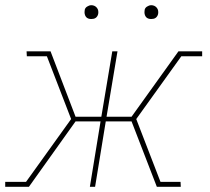

<svg xmlns="http://www.w3.org/2000/svg" viewBox="-36 -717 806 737"><path d="M75 0H-16V-19H64L237 -260L144 -501H67L66 -520H158L254 -269H353L395 -520H415L373 -269H469L649 -520H740V-501H660L487 -260L580 -19H657L658 0H566L469 -251H370L329 0H309L350 -251H254ZM544 -644Q538 -644 532.5 -646Q527 -648 523.5 -653Q520 -658 519 -664Q518 -670 519 -676Q519 -681 521.5 -685Q524 -689 528 -691.5Q532 -694 536 -695.5Q540 -697 545 -697Q551 -697 556.5 -694.5Q562 -692 566 -687Q570 -682 571 -676Q572 -670 571 -664Q570 -659 567.5 -655Q565 -651 561.5 -648.5Q558 -646 553.5 -645Q549 -644 544 -644ZM314 -644Q308 -644 302.5 -646Q297 -648 293.5 -653Q290 -658 289 -664Q288 -670 289 -676Q289 -681 291.5 -685Q294 -689 298 -691.5Q302 -694 306 -695.5Q310 -697 315 -697Q321 -697 326.5 -694.5Q332 -692 336 -687Q340 -682 341 -676Q342 -670 341 -664Q340 -659 337.5 -655Q335 -651 331.5 -648.5Q328 -646 323.5 -645Q319 -644 314 -644Z"/></svg>

Font: Iosevka Etoile Thin
Style: Italic
Weight: 100
Italic angle: -9°
Designer: Belleve Invis
Foundry: Belleve Invis
Version: Version 22.1.2; ttfautohint (v1.8.4)